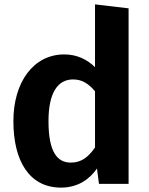

<svg xmlns="http://www.w3.org/2000/svg" viewBox="-20 -838 680 875"><path d="M413 -818V-532C378 -566 332 -590 273 -590C132 -590 41 -463 41 -286C41 -104 114 17 258 17C335 17 388 -21 422 -70L431 0H566V-800ZM303 -97C242 -97 201 -143 201 -286C201 -420 246 -476 313 -476C355 -476 384 -456 413 -422V-166C382 -121 350 -97 303 -97Z"/></svg>

Font: Glow Sans TC Normal
Style: Bold
Weight: 700
Designer: Ryoko NISHIZUKA (kana, bopomofo & ideographs); Paul D. Hunt (Latin, Greek & Cyrillic); Sandoll Communications, Soo-young
Version: Version 0.93